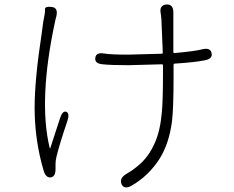

<svg xmlns="http://www.w3.org/2000/svg" viewBox="-20 -788 1040 854"><path d="M565 38Q533 56 521 32Q510 7 538 -12L567 -30Q581 -40 594 -51Q640 -88 668 -151Q693 -206 700 -290Q705 -342 705 -469V-497Q705 -502 700 -502L588 -499Q570 -498 552 -498Q473 -498 437 -502Q400 -505 404 -531Q407 -556 443 -550Q472 -545 552 -545Q570 -545 588 -546L699 -549Q704 -549 704 -554L698 -700Q697 -717 694 -734Q690 -765 720 -768Q751 -770 751 -733V-557Q751 -552 756 -552Q847 -560 881 -569Q916 -577 921 -552Q927 -527 892 -520Q850 -511 757 -505Q752 -505 752 -499V-443Q752 -308 745 -248Q732 -150 691 -84Q642 -6 565 38ZM206 1Q184 4 174 -29Q134 -165 134 -309Q134 -435 166 -643L172 -689Q175 -708 179 -726Q180 -733 180 -747Q180 -761 210 -757Q239 -754 231 -717L227 -702Q149 -345 201 -130Q202 -125 204 -130L247 -262Q258 -296 274 -291Q291 -285 280 -251Q244 -145 231 -90Q227 -74 227 -58V-36Q227 -2 206 1Z"/></svg>

Font: Resource Han Rounded KR Light
Style: Regular
Weight: 300
Designer: Cyano Hao (round all glyphs); Ryoko NISHIZUKA 西塚涼子 (kana, bopomofo & ideographs); Paul D. Hunt (Latin, Greek & Cyrillic)
Foundry: Cyano Hao
Version: 0.990